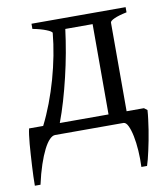

<svg xmlns="http://www.w3.org/2000/svg" viewBox="-75 -517 670 767"><g transform="rotate(-10 260.0 -134.0)"><path d="M487.8 -43.9 500.5 -34.2Q499.5 -17.1 496.8 3.2Q494.1 23.4 491 44.7Q487.8 65.9 483.6 86.9Q479.5 107.9 475.3 126.7Q471.2 145.5 467.3 160.6Q463.4 175.8 460 185.5H437Q438.5 152.3 436.3 119.1Q434.1 85.9 428.7 59.6Q423.3 33.2 415.3 16.6Q407.2 0 397 0H119.6Q108.9 0 96.9 12.2Q85 24.4 73 48.1Q61 71.8 49.3 106.4Q37.6 141.1 27.8 185.5H4.9Q4.9 168.9 5.6 148.2Q6.3 127.4 7.6 105.2Q8.8 83 10.3 60.5Q11.7 38.1 13.4 18.1Q15.1 -2 17.3 -18.1Q19.5 -34.2 22 -43.9H79.1Q98.6 -82.5 115.7 -127.4Q132.8 -172.4 146 -219.2Q159.2 -266.1 168.2 -313Q177.2 -359.9 181.2 -403.3Q181.2 -406.2 175 -410.2Q168.9 -414.1 158.4 -418.2Q147.9 -422.4 134 -426.3Q120.1 -430.2 104 -433.1V-454.1H485.8V-433.1Q452.6 -426.3 435.1 -418.2Q417.5 -410.2 417.5 -403.3V-43.9ZM146.5 -43.9H344.2V-410.2H233.4Q227.5 -363.8 218.8 -315.4Q210 -267.1 198.7 -219.7Q187.5 -172.4 174.3 -127.4Q161.1 -82.5 146.5 -43.9Z"/></g></svg>

Font: Gentium Plus
Style: Regular
Weight: 400
Designer: J. Victor Gaultney, Annie Olsen, Iska Routamaa
Foundry: SIL International
Version: Version 1.510